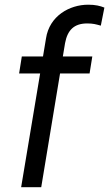

<svg xmlns="http://www.w3.org/2000/svg" viewBox="-20 -781 455 801"><path d="M365.1 -545.5H242.2L251.4 -600.9C261.4 -654.8 288.4 -683.2 343.8 -683.2C367.9 -683.2 380.3 -679.7 400.6 -674L415.5 -749.3C397.7 -756.4 378.6 -761.4 348 -761.4C269.9 -761.4 186.1 -714.5 171.9 -620.7L159.4 -545.5H71L59.7 -474.4H147.4L68.2 0H152L230.5 -474.4H353.7Z"/></svg>

Font: Magic Ui Pro
Style: Italic
Weight: 400
Italic angle: -9.39999°
Designer: Stefan Endress, Andreas Faust
Version: Version 1.000;FEAKit 1.0